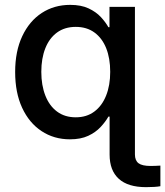

<svg xmlns="http://www.w3.org/2000/svg" viewBox="-20 -564 682 792"><path d="M582.5 208Q507.8 208 470 173.6Q432.1 139.2 432.1 73.7V-93.8H536.6V73.2Q536.6 98.1 551.5 109.4Q566.4 120.6 602.1 120.6Q610.4 120.6 621.8 120.1Q633.3 119.6 641.6 119.1V204.1Q631.3 206.1 616.2 207Q601.1 208 582.5 208ZM268.6 10.7Q202.6 10.7 151.4 -23.2Q100.1 -57.1 71.3 -119.4Q42.5 -181.6 42.5 -267.1Q42.5 -352.5 71.8 -414.8Q101.1 -477.1 152.3 -510.5Q203.6 -543.9 269.5 -543.9Q314.5 -543.9 345.2 -529.5Q376 -515.1 395.8 -493.9Q415.5 -472.7 427.2 -451.7H431.6V-535.6H536.6V0H432.1V-83H427.2Q415 -61.5 394.8 -39.8Q374.5 -18.1 343.8 -3.7Q313 10.7 268.6 10.7ZM292.5 -80.1Q337.4 -80.1 369.1 -103.8Q400.9 -127.4 417.7 -169.7Q434.6 -211.9 434.6 -267.6Q434.6 -323.7 418 -365.2Q401.4 -406.7 369.6 -429.9Q337.9 -453.1 292.5 -453.1Q247.1 -453.1 215.3 -429.9Q183.6 -406.7 167 -365Q150.4 -323.2 150.4 -267.6Q150.4 -212.4 167 -169.9Q183.6 -127.4 215.3 -103.8Q247.1 -80.1 292.5 -80.1Z"/></svg>

Font: Inter 20pt Medium
Style: Regular
Weight: 500
Version: Version 4.001;git-66647c0bb